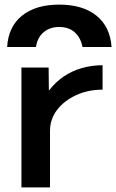

<svg xmlns="http://www.w3.org/2000/svg" viewBox="-20 -813 504 833"><path d="M237 -793Q339 -793 398.5 -745Q458 -697 464 -609H338Q330 -650 304 -673Q278 -696 237 -696Q196 -696 169 -673Q142 -650 136 -609H11Q16 -697 75.5 -745Q135 -793 237 -793ZM73 0V-520H191L192 -422H194Q220 -456 255.5 -480.5Q291 -505 334.5 -517.5Q378 -530 425 -530V-424Q362 -424 310 -400Q258 -376 227.5 -336Q197 -296 197 -245V0Z"/></svg>

Font: M PLUS 2 SemiBold
Style: Regular
Weight: 600
Designer: Coji Morishita
Foundry: UNDERFOREST DESIGN
Version: Version 1.001